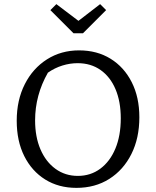

<svg xmlns="http://www.w3.org/2000/svg" viewBox="-20 -901 755 930"><path d="M350 9Q264 9 199 -31.5Q134 -72 97.5 -145Q61 -218 61 -316Q61 -416 100 -493Q139 -570 207.5 -613.5Q276 -657 363 -657Q450 -657 515.5 -616.5Q581 -576 618 -503Q655 -430 655 -333Q655 -232 616.5 -155Q578 -78 509.5 -34.5Q441 9 350 9ZM357 -49Q419 -49 466 -84Q513 -119 539 -181.5Q565 -244 565 -328Q565 -409 539.5 -469Q514 -529 467 -562Q420 -595 356 -595Q319 -595 282 -583.5Q245 -572 212 -549Q150 -440 150 -318Q150 -238 176 -177.5Q202 -117 249 -83Q296 -49 357 -49ZM336 -740 224 -852 253 -881 360 -800 465 -881 494 -852 382 -740Z"/></svg>

Font: Piazzolla
Style: Regular
Weight: 400
Designer: Juan Pablo del Peral
Foundry: Huerta Tipografica
Version: Version 1.330